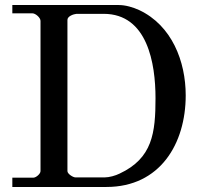

<svg xmlns="http://www.w3.org/2000/svg" viewBox="-20 -743 818 763"><path d="M29 -37V0H403C616 0 718 -172 718 -364C718 -499 663 -642 533 -703C509 -714 479 -723 452 -723H29V-690H109C121 -690 141 -673 141 -660V-63C141 -52 123 -37 113 -37ZM392 -688C566 -688 598 -491 598 -353C598 -215 586 -114 455 -53C439 -45 414 -38 396 -38H280C270 -38 248 -52 248 -63V-664C248 -679 273 -687 284 -688Z"/></svg>

Font: MusAnalysis
Style: Regular
Weight: 400
Version: Version 2.0